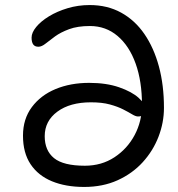

<svg xmlns="http://www.w3.org/2000/svg" viewBox="-20 -730 705 760"><path d="M313 10Q240 10 185.5 -12.5Q131 -35 101 -80Q71 -125 71 -193Q71 -259 106 -306Q141 -353 200 -377.5Q259 -402 333 -402Q401 -402 451.5 -384.5Q502 -367 529 -342.5Q556 -318 556 -297Q556 -283 549 -276Q542 -269 526 -269Q517 -269 503 -277.5Q489 -286 467.5 -297Q446 -308 415 -316.5Q384 -325 340 -325Q257 -325 207 -288Q157 -251 157 -191Q157 -134 194 -104Q231 -74 316 -74Q382 -74 433 -107.5Q484 -141 513 -195.5Q542 -250 542 -315Q542 -408 517 -478Q492 -548 445.5 -587.5Q399 -627 336 -627Q287 -627 253.5 -614.5Q220 -602 198 -586Q176 -570 160.5 -557.5Q145 -545 132 -545Q118 -545 111.5 -554Q105 -563 105 -581Q105 -601 123.5 -623.5Q142 -646 174 -665.5Q206 -685 247.5 -697.5Q289 -710 335 -710Q405 -710 459.5 -680Q514 -650 551.5 -595.5Q589 -541 609 -467Q629 -393 629 -303Q629 -245 607.5 -189Q586 -133 545 -88Q504 -43 445.5 -16.5Q387 10 313 10Z"/></svg>

Font: Shantell Sans
Style: Regular
Weight: 400
Designer: Stephen Nixon, Anya Danilova, Shantell Martin
Foundry: Arrow Type
Version: Version 1.008;[ac192a2d6]